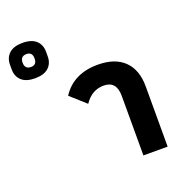

<svg xmlns="http://www.w3.org/2000/svg" viewBox="-406 -987 1063 1117"><g transform="rotate(-20 125.5 -428.0)"><path d="M-146 -637Q-201 -637 -229 -663Q-257 -689 -257 -732V-761Q-257 -804 -229 -830Q-201 -856 -146 -856Q-90 -856 -62 -830Q-34 -804 -34 -761V-732Q-34 -689 -62 -663Q-90 -637 -146 -637ZM-146 -707Q-110 -707 -110 -747Q-110 -787 -146 -787Q-184 -787 -184 -747Q-184 -707 -146 -707ZM292 0V-369Q292 -461 213 -461Q139 -461 93 -392L-1 -476Q71 -587 222 -587Q328 -587 385 -531.5Q442 -476 442 -373V0Z"/></g></svg>

Font: Anuphan
Style: Bold
Weight: 700
Designer: Mike Abbink, Paul van der Laan, Pieter van Rosmalen, Mint Tantisuwanna
Foundry: Bold Monday; Cadson Demak
Version: Version 3.002;hotconv 1.0.109;makeotfexe 2.5.65596